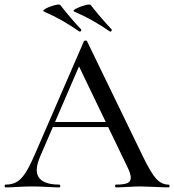

<svg xmlns="http://www.w3.org/2000/svg" viewBox="-25 -811 754 831"><path d="M199 -283H471L478 -261H187ZM704 0Q685 0 645 -2Q603 -4 585 -4Q562 -4 528 -2Q494 0 477 0Q473 0 473 -6Q473 -12 477 -12Q511 -12 526 -18.5Q541 -25 541 -42Q541 -59 526 -89L311 -536L343 -584L148 -132Q134 -98 134 -76Q134 -44 159 -28Q184 -12 231 -12Q236 -12 236 -6Q236 0 231 0Q213 0 179 -2Q141 -4 113 -4Q87 -4 51 -2Q19 0 -1 0Q-5 0 -5 -6Q-5 -12 -1 -12Q27 -12 46.5 -23Q66 -34 84 -61Q102 -88 125 -141L338 -632Q339 -635 345 -635.5Q351 -636 352 -632L592 -137Q627 -64 650.5 -38Q674 -12 704 -12Q709 -12 709 -6Q709 0 704 0ZM296 -761Q288 -765 305 -774Q322 -783 343.5 -788.5Q365 -794 368 -789Q409 -736 458 -684Q459 -683 459 -681Q459 -678 456 -675.5Q453 -673 450 -675Q374 -728 296 -761ZM165 -761Q157 -765 173.5 -774Q190 -783 211.5 -788.5Q233 -794 236 -789Q290 -721 326 -684Q327 -683 327 -681Q327 -678 324 -675.5Q321 -673 318 -675Q277 -703 242 -723Q207 -743 165 -761Z"/></svg>

Font: Cormorant Garamond Medium
Style: Regular
Weight: 500
Designer: Christian Thalmann (Catharsis Fonts)
Foundry: Catharsis Fonts
Version: Version 4.000